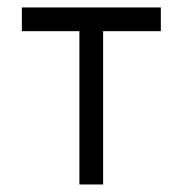

<svg xmlns="http://www.w3.org/2000/svg" viewBox="-20 -490 485 510"><path d="M253.9 0H190.9V-407.2H38.1V-470.2H407.2V-407.2H253.9Z"/></svg>

Font: Kreadon
Style: Regular
Weight: 400
Designer: kohakuno
Foundry: StudioGnu
Version: Version 1.000;Glyphs 3.1.2 (3151)